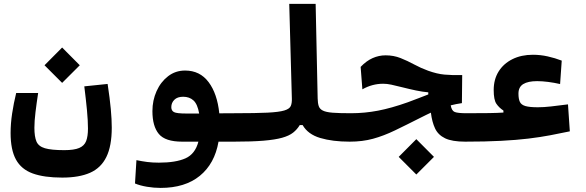

<svg xmlns="http://www.w3.org/2000/svg" viewBox="-20 -713 2970 973"><path d="M295.4 187Q203.6 187 145.8 166Q87.9 145 60.8 95.5Q33.7 45.9 33.7 -38.6Q33.7 -86.4 41.5 -138.2Q49.3 -189.9 62 -241.7H173.3Q165.5 -190.9 159.9 -145Q154.3 -99.1 154.3 -65.4Q154.3 -20.5 164.8 4.2Q175.3 28.8 207.8 38.3Q240.2 47.9 305.7 47.9Q355.5 47.9 381.3 36.9Q407.2 25.9 416.5 2Q425.8 -22 425.8 -61.5Q425.8 -100.6 420.7 -155Q415.5 -209.5 407.2 -275.4L525.4 -287.6Q536.6 -213.9 541.5 -160.4Q546.4 -106.9 546.4 -66.4Q546.4 26.9 519 82.5Q491.7 138.2 436.3 162.6Q380.9 187 295.4 187ZM294.9 -293 205.6 -382.3 294.9 -472.2 384.3 -382.3Z M793.9 239.3Q759.3 239.3 724.4 233.4Q689.5 227.5 664.1 216.8L671.4 98.6Q700.2 104.5 726.3 107.9Q752.4 111.3 785.2 111.3Q870.6 111.3 919.9 89.4Q969.2 67.4 985.4 4.9H902.8Q817.4 4.9 784.9 -34.2Q752.4 -73.2 752.4 -149.9Q752.4 -204.1 773.4 -251Q794.4 -297.9 831.8 -326.7Q869.1 -355.5 918 -355.5Q993.2 -355.5 1037.1 -296.9Q1081.1 -238.3 1091.3 -138.7L1171.9 -139.2Q1194.3 -139.2 1203.9 -118.7Q1213.4 -98.1 1213.4 -67.4Q1213.4 -35.6 1201.2 -15.4Q1189 4.9 1167 4.9H1087.4Q1067.9 116.7 992.7 178Q917.5 239.3 793.9 239.3ZM989.3 -137.7Q981 -185.5 960.4 -204.1Q939.9 -222.7 908.2 -222.7Q878.9 -222.7 863.5 -207.3Q848.1 -191.9 848.1 -169.9Q848.1 -152.3 861.6 -145Q875 -137.7 924.3 -137.7Q933.1 -137.7 941.4 -137.7Q949.7 -137.7 958 -137.7Q965.8 -137.7 973.4 -137.7Q981 -137.7 989.3 -137.7Z M1166 4.9Q1151.9 4.9 1144.8 -12.5Q1137.7 -29.8 1137.7 -70.8Q1137.7 -110.4 1147.5 -124.8Q1157.2 -139.2 1171.9 -139.2Q1276.4 -139.2 1335.2 -142.1Q1394 -145 1420.7 -153.1Q1447.3 -161.1 1453.6 -176Q1460 -190.9 1459 -214.8L1445.8 -693.4H1579.6L1589.8 -214.4Q1590.3 -190.4 1595.2 -175.5Q1600.1 -160.6 1616.2 -152.6Q1632.3 -144.5 1666 -141.8Q1699.7 -139.2 1757.8 -139.2Q1794.4 -139.2 1794.4 -75.7Q1794.4 -34.2 1782 -14.6Q1769.5 4.9 1752 4.9Q1665.5 4.9 1603 -13.7Q1540.5 -32.2 1513.7 -79.1H1499Q1485.8 -57.1 1465.6 -41Q1445.3 -24.9 1409.7 -14.9Q1374 -4.9 1315.2 0Q1256.3 4.9 1166 4.9Z M2337.9 4.9Q2271 4.9 2235.6 -12.2Q2200.2 -29.3 2184.8 -62Q2169.4 -94.7 2163.6 -142.1Q2151.9 -136.7 2139.6 -130.6Q2127.4 -124.5 2114.7 -118.2Q2038.6 -79.6 1981.2 -52Q1923.8 -24.4 1870.4 -9.8Q1816.9 4.9 1752 4.9Q1739.3 4.9 1731.4 -12.9Q1723.6 -30.8 1723.6 -72.3Q1723.6 -111.3 1733.4 -125.2Q1743.2 -139.2 1759.3 -139.2Q1827.6 -139.2 1895.3 -152.1Q1962.9 -165 2046.9 -194.8Q2076.7 -205.6 2101.8 -215.6Q2127 -225.6 2150.4 -234.4V-245.1Q2121.6 -247.6 2088.9 -254.4Q2056.2 -261.2 2019.5 -270.5Q1985.4 -279.3 1963.1 -283.9Q1940.9 -288.6 1921.9 -288.6Q1866.2 -288.6 1816.4 -260.3L1807.6 -374Q1836.4 -404.3 1868.2 -418.5Q1899.9 -432.6 1934.1 -432.6Q1975.1 -432.6 2010 -418.7Q2044.9 -404.8 2078.6 -386.5Q2112.3 -368.2 2149.9 -354.5Q2194.8 -338.4 2232.2 -335Q2269.5 -331.5 2322.3 -332.5L2320.8 -190.4Q2291 -186 2264.2 -179.2Q2268.6 -151.9 2284.4 -145.5Q2300.3 -139.2 2343.8 -139.2Q2356.4 -139.2 2364.5 -127Q2372.6 -114.7 2376.5 -97.9Q2380.4 -81.1 2380.4 -65.9Q2380.4 -24.4 2367.9 -9.8Q2355.5 4.9 2337.9 4.9ZM2089.8 171.4 2000.5 82 2089.8 -7.8 2179.2 82Z M2335.4 4.9 2343.8 -139.2Q2414.6 -139.2 2459 -139.9Q2503.4 -140.6 2531.2 -142.6V-152.8Q2509.3 -167 2495.6 -187Q2481.9 -207 2481.9 -256.8Q2481.9 -310.5 2506.8 -350.6Q2531.7 -390.6 2576.7 -413.1Q2621.6 -435.5 2680.7 -435.5Q2718.3 -435.5 2755.6 -427.2Q2793 -418.9 2826.7 -405.8L2818.4 -287.1Q2788.6 -293.9 2757.8 -297.9Q2727.1 -301.8 2702.1 -301.8Q2655.8 -301.8 2631.6 -286.9Q2607.4 -272 2607.4 -238.8Q2607.4 -211.9 2614.5 -196.8Q2621.6 -181.6 2642.8 -175.5Q2664.1 -169.4 2705.6 -169.4Q2735.8 -169.4 2772.5 -173.6Q2809.1 -177.7 2858.4 -184.1L2867.7 -47.4Q2818.8 -37.1 2768.8 -27.6Q2718.8 -18.1 2658.4 -10.7Q2598.1 -3.4 2519.5 0.7Q2440.9 4.9 2335.4 4.9Z"/></svg>

Font: Cascadia Code NF
Style: Bold
Weight: 700
Monospace: yes
Designer: Aaron Bell
Foundry: Saja Typeworks
Version: Version 2404.023; ttfautohint (v1.8.4)